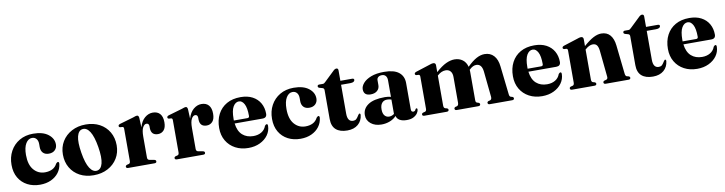

<svg xmlns="http://www.w3.org/2000/svg" viewBox="-23 -1190 6839 1811"><g transform="rotate(-10 3396.5 -285.0)"><path d="M469 -337.5Q469 -304.5 447.5 -283.5Q426 -262.5 389 -262.5Q353 -262.5 333.5 -283Q314 -303.5 314 -339V-367.5Q314 -400 298.5 -418.2Q283 -436.5 257 -436.5Q221 -436.5 197.2 -397.8Q173.5 -359 173.5 -287.5Q173.5 -193.5 215.8 -144.5Q258 -95.5 323 -95.5Q364 -95.5 393.8 -110.8Q423.5 -126 440 -158.5Q451.5 -171 458.5 -171Q469.5 -170.5 469 -152.5Q464 -105 436.2 -68Q408.5 -31 362.5 -9.8Q316.5 11.5 257 11.5Q189.5 11.5 136.8 -16Q84 -43.5 53.5 -95.2Q23 -147 23 -219.5Q23 -292.5 54.2 -350Q85.5 -407.5 142 -440.8Q198.5 -474 274 -474Q366.5 -474 417.8 -434.2Q469 -394.5 469 -337.5Z M777.5 -473.5Q853 -473.5 910.2 -442.8Q967.5 -412 999.8 -356.8Q1032 -301.5 1032 -229.5Q1032 -160 998.8 -105.5Q965.5 -51 906.5 -19.8Q847.5 11.5 771 11.5Q695.5 11.5 638.2 -19.2Q581 -50 549 -104.8Q517 -159.5 517 -231Q517 -301 550.2 -355.8Q583.5 -410.5 642.5 -442Q701.5 -473.5 777.5 -473.5ZM809.5 -26Q847.5 -32 861.5 -85.5Q875.5 -139 858.5 -243.5Q841.5 -346.5 810.8 -394Q780 -441.5 740 -435.5Q701.5 -429.5 688 -375.8Q674.5 -322 691.5 -218Q708 -115.5 738.8 -67.8Q769.5 -20 809.5 -26Z M1287 -447.5 1291 -355.5Q1307.5 -414.5 1343 -444.2Q1378.5 -474 1419.5 -474Q1464.5 -474 1488.8 -446.5Q1513 -419 1513 -365.5Q1513 -314.5 1491 -290Q1469 -265.5 1435 -265.5Q1369.5 -265.5 1368 -334V-352.5Q1367 -381 1343 -381Q1323 -381 1308 -353.5Q1293 -326 1293 -266V-65.5Q1293 -43.5 1313.5 -40L1358 -32Q1374 -28.5 1374 -15.5Q1374 0 1354 0H1102.5Q1082 0 1082 -15.5Q1082 -26 1096 -31.5L1114.5 -36Q1128.5 -40 1128.5 -62.5V-370.5Q1128.5 -388 1116.5 -390L1093.5 -391.5Q1081.5 -394.5 1081.5 -405.5Q1081.5 -416.5 1098.5 -422.5L1229 -460.5Q1247 -467.5 1255.2 -469.5Q1263.5 -471.5 1269 -471.5Q1284 -471.5 1287 -447.5Z M1753.5 -447.5 1757.5 -355.5Q1774 -414.5 1809.5 -444.2Q1845 -474 1886 -474Q1931 -474 1955.2 -446.5Q1979.5 -419 1979.5 -365.5Q1979.5 -314.5 1957.5 -290Q1935.5 -265.5 1901.5 -265.5Q1836 -265.5 1834.5 -334V-352.5Q1833.5 -381 1809.5 -381Q1789.5 -381 1774.5 -353.5Q1759.5 -326 1759.5 -266V-65.5Q1759.5 -43.5 1780 -40L1824.5 -32Q1840.5 -28.5 1840.5 -15.5Q1840.5 0 1820.5 0H1569Q1548.5 0 1548.5 -15.5Q1548.5 -26 1562.5 -31.5L1581 -36Q1595 -40 1595 -62.5V-370.5Q1595 -388 1583 -390L1560 -391.5Q1548 -394.5 1548 -405.5Q1548 -416.5 1565 -422.5L1695.5 -460.5Q1713.5 -467.5 1721.8 -469.5Q1730 -471.5 1735.5 -471.5Q1750.5 -471.5 1753.5 -447.5Z M2472 -278.5Q2472 -238.5 2430.5 -238.5H2163.5Q2173 -163.5 2214 -127.2Q2255 -91 2318 -91Q2363.5 -91 2396 -110.8Q2428.5 -130.5 2441.5 -167.5Q2452.5 -180 2459 -180Q2470.5 -180 2470 -161.5Q2469 -113.5 2440.8 -74.2Q2412.5 -35 2364 -11.8Q2315.5 11.5 2253 11.5Q2183 11.5 2128.5 -17.5Q2074 -46.5 2043 -99Q2012 -151.5 2012 -221Q2012 -297 2042 -354Q2072 -411 2127.5 -442.5Q2183 -474 2260 -474Q2327 -474 2374.5 -448.8Q2422 -423.5 2447 -379.2Q2472 -335 2472 -278.5ZM2161 -283.5Q2161 -275.5 2161 -267.5H2290.5Q2309 -267.5 2309 -285.5Q2309 -364 2288.8 -400.5Q2268.5 -437 2239 -437Q2205 -437 2183 -399.8Q2161 -362.5 2161 -283.5Z M2964 -337.5Q2964 -304.5 2942.5 -283.5Q2921 -262.5 2884 -262.5Q2848 -262.5 2828.5 -283Q2809 -303.5 2809 -339V-367.5Q2809 -400 2793.5 -418.2Q2778 -436.5 2752 -436.5Q2716 -436.5 2692.2 -397.8Q2668.5 -359 2668.5 -287.5Q2668.5 -193.5 2710.8 -144.5Q2753 -95.5 2818 -95.5Q2859 -95.5 2888.8 -110.8Q2918.5 -126 2935 -158.5Q2946.5 -171 2953.5 -171Q2964.5 -170.5 2964 -152.5Q2959 -105 2931.2 -68Q2903.5 -31 2857.5 -9.8Q2811.5 11.5 2752 11.5Q2684.5 11.5 2631.8 -16Q2579 -43.5 2548.5 -95.2Q2518 -147 2518 -219.5Q2518 -292.5 2549.2 -350Q2580.5 -407.5 2637 -440.8Q2693.5 -474 2769 -474Q2861.5 -474 2912.8 -434.2Q2964 -394.5 2964 -337.5Z M3039 -423 3010 -431Q2995.5 -436 2995.5 -446.5Q2995.5 -462 3013 -462H3048Q3060.5 -462 3072.5 -475.5L3165 -564Q3182.5 -582.5 3197.5 -582.5Q3215.5 -582.5 3215.5 -561V-462H3328Q3346.5 -462 3346.5 -448Q3346.5 -438 3336.2 -431Q3326 -424 3304 -424H3215.5V-147.5Q3215.5 -69.5 3269.5 -69.5Q3288.5 -69.5 3299.2 -79.2Q3310 -89 3317.8 -102.2Q3325.5 -115.5 3335 -125.5Q3348.5 -129.5 3348 -111.5Q3342.5 -56 3303.5 -22.5Q3264.5 11 3199.5 11Q3129.5 11 3091.5 -22.5Q3053.5 -56 3053.5 -124.5V-402Q3053.5 -418 3039 -423Z M3386.5 -102.5Q3386.5 -164 3440.2 -200.8Q3494 -237.5 3601 -237.5Q3634 -237.5 3659 -230V-389Q3659 -416 3646 -431.2Q3633 -446.5 3610 -446.5Q3587 -446.5 3574.2 -435.2Q3561.5 -424 3561.5 -407.5V-359.5Q3561.5 -326.5 3538.2 -306.2Q3515 -286 3475.5 -286Q3409 -286 3409 -346Q3409 -375.5 3434.5 -405Q3460 -434.5 3510.2 -454Q3560.5 -473.5 3635.5 -473.5Q3730 -473.5 3776.2 -436.5Q3822.5 -399.5 3822.5 -334V-82.5Q3822.5 -56 3843 -56Q3860.5 -56 3867.5 -75.5Q3871.5 -81.5 3876.5 -81.5Q3885.5 -81.5 3885.5 -69.5Q3885.5 -54.5 3873.2 -35.5Q3861 -16.5 3835.5 -2.5Q3810 11.5 3769.5 11.5Q3726 11.5 3700.8 -4Q3675.5 -19.5 3670.5 -45Q3645 -17.5 3607.2 -3Q3569.5 11.5 3528 11.5Q3465 11.5 3425.8 -20.5Q3386.5 -52.5 3386.5 -102.5ZM3551 -128.5Q3551 -89 3567.8 -69.2Q3584.5 -49.5 3611 -49.5Q3637 -49.5 3659 -66.5V-204Q3640 -211 3618 -211Q3586.5 -211 3568.8 -189.8Q3551 -168.5 3551 -128.5Z M4129.5 -449.5V-384Q4184.5 -433.5 4228 -453.8Q4271.5 -474 4309 -474Q4354.5 -474 4386.5 -450.2Q4418.5 -426.5 4430 -382Q4478.5 -430 4518.8 -452Q4559 -474 4597.5 -474Q4652.5 -474 4686 -437.2Q4719.5 -400.5 4726.5 -333L4757 -63Q4759 -39 4771.5 -35L4786 -31Q4799 -26 4799 -15.5Q4799 0 4779.5 0H4566Q4546 0 4546 -16Q4546 -26 4557 -31L4573.5 -35Q4591.5 -41 4589 -67L4564 -312.5Q4556 -387 4502.5 -387Q4471 -387 4438 -355L4435 -352Q4436 -343 4436 -333.5V-62Q4436 -49 4439.2 -43.5Q4442.5 -38 4450 -35.5L4464.5 -31Q4475.5 -26 4475.5 -16Q4475.5 0 4454.5 0H4249.5Q4229.5 0 4229.5 -16Q4229.5 -26 4240.5 -31L4257 -35Q4272.5 -40.5 4272.5 -66V-312.5Q4272.5 -348.5 4255.5 -367.8Q4238.5 -387 4209.5 -387Q4169.5 -387 4133 -354L4129.5 -351V-63.5Q4129.5 -40.5 4144 -35.5L4162 -31Q4173 -26 4173 -16Q4173 0 4152.5 0H3939Q3919 0 3919 -15.5Q3919 -26 3932.5 -31L3951.5 -36Q3965 -40.5 3965 -62.5V-369.5Q3965 -387 3953 -389L3930 -390.5Q3918 -393.5 3918 -404.5Q3918 -415 3935 -421.5L4067 -464Q4092.5 -473.5 4105.5 -473.5Q4129.5 -473.5 4129.5 -449.5Z M5285.5 -278.5Q5285.5 -238.5 5244 -238.5H4977Q4986.5 -163.5 5027.5 -127.2Q5068.5 -91 5131.5 -91Q5177 -91 5209.5 -110.8Q5242 -130.5 5255 -167.5Q5266 -180 5272.5 -180Q5284 -180 5283.5 -161.5Q5282.5 -113.5 5254.2 -74.2Q5226 -35 5177.5 -11.8Q5129 11.5 5066.5 11.5Q4996.5 11.5 4942 -17.5Q4887.5 -46.5 4856.5 -99Q4825.5 -151.5 4825.5 -221Q4825.5 -297 4855.5 -354Q4885.5 -411 4941 -442.5Q4996.5 -474 5073.5 -474Q5140.5 -474 5188 -448.8Q5235.5 -423.5 5260.5 -379.2Q5285.5 -335 5285.5 -278.5ZM4974.5 -283.5Q4974.5 -275.5 4974.5 -267.5H5104Q5122.5 -267.5 5122.5 -285.5Q5122.5 -364 5102.2 -400.5Q5082 -437 5052.5 -437Q5018.5 -437 4996.5 -399.8Q4974.5 -362.5 4974.5 -283.5Z M5544.5 -449.5V-384Q5598.5 -431.5 5639 -452.8Q5679.5 -474 5714.5 -474Q5769.5 -474 5800 -438.2Q5830.5 -402.5 5837.5 -338L5867.5 -64.5Q5870 -39.5 5882.5 -35.5L5900.5 -31Q5913.5 -26 5913.5 -15.5Q5913.5 0 5894 0H5676.5Q5656 0 5656 -16Q5656 -26 5667.5 -31L5686 -36Q5694 -38.5 5698 -45Q5702 -51.5 5700.5 -64.5L5675 -317Q5671 -352.5 5658 -369.8Q5645 -387 5618.5 -387Q5585.5 -387 5548.5 -354L5544.5 -350.5V-63.5Q5544.5 -41 5558.5 -36L5577 -31Q5588 -26 5588 -16Q5588 0 5568 0H5353.5Q5334 0 5334 -15.5Q5334 -26 5347 -31L5366.5 -36Q5380 -40.5 5380 -63.5V-370.5Q5380 -387 5367.5 -389L5345.5 -390.5Q5333.5 -393.5 5333.5 -404.5Q5333.5 -415 5350 -421.5L5481.5 -463.5Q5496 -468.5 5504.2 -471Q5512.5 -473.5 5520.5 -473.5Q5544.5 -473.5 5544.5 -449.5Z M5966.5 -423 5937.5 -431Q5923 -436 5923 -446.5Q5923 -462 5940.5 -462H5975.5Q5988 -462 6000 -475.5L6092.5 -564Q6110 -582.5 6125 -582.5Q6143 -582.5 6143 -561V-462H6255.5Q6274 -462 6274 -448Q6274 -438 6263.8 -431Q6253.5 -424 6231.5 -424H6143V-147.5Q6143 -69.5 6197 -69.5Q6216 -69.5 6226.8 -79.2Q6237.5 -89 6245.2 -102.2Q6253 -115.5 6262.5 -125.5Q6276 -129.5 6275.5 -111.5Q6270 -56 6231 -22.5Q6192 11 6127 11Q6057 11 6019 -22.5Q5981 -56 5981 -124.5V-402Q5981 -418 5966.5 -423Z M6770 -278.5Q6770 -238.5 6728.5 -238.5H6461.5Q6471 -163.5 6512 -127.2Q6553 -91 6616 -91Q6661.5 -91 6694 -110.8Q6726.5 -130.5 6739.5 -167.5Q6750.5 -180 6757 -180Q6768.5 -180 6768 -161.5Q6767 -113.5 6738.8 -74.2Q6710.5 -35 6662 -11.8Q6613.5 11.5 6551 11.5Q6481 11.5 6426.5 -17.5Q6372 -46.5 6341 -99Q6310 -151.5 6310 -221Q6310 -297 6340 -354Q6370 -411 6425.5 -442.5Q6481 -474 6558 -474Q6625 -474 6672.5 -448.8Q6720 -423.5 6745 -379.2Q6770 -335 6770 -278.5ZM6459 -283.5Q6459 -275.5 6459 -267.5H6588.5Q6607 -267.5 6607 -285.5Q6607 -364 6586.8 -400.5Q6566.5 -437 6537 -437Q6503 -437 6481 -399.8Q6459 -362.5 6459 -283.5Z"/></g></svg>

Font: Fraunces 72pt
Style: Bold
Weight: 700
Version: Version 1.000;[b76b70a41]